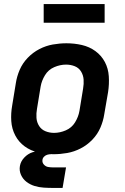

<svg xmlns="http://www.w3.org/2000/svg" viewBox="-20 -751 616 945"><path d="M244 8Q277 8 311 2Q345 -4 377 -20.5Q409 -37 434.5 -63.5Q460 -90 474 -122.5Q488 -155 493 -188L512 -298Q518 -337 515.5 -375.5Q513 -414 496 -446Q479 -478 449.5 -499.5Q420 -521 383 -529.5Q346 -538 307 -538Q274 -538 240 -532Q206 -526 174 -509.5Q142 -493 116.5 -466.5Q91 -440 77 -407.5Q63 -375 58 -342L40 -232Q33 -193 35.5 -155Q38 -117 55 -84.5Q72 -52 101.5 -30.5Q131 -9 168.5 -0.5Q206 8 244 8ZM246 -97Q224 -97 204 -105Q184 -113 172.5 -131Q161 -149 159.5 -171Q158 -193 162 -215L180 -325Q185 -354 201.5 -381Q218 -408 247 -420.5Q276 -433 305 -433Q328 -433 348 -425Q368 -417 379 -399Q390 -381 391.5 -359.5Q393 -338 389 -315L371 -205Q366 -176 349.5 -149Q333 -122 304 -109.5Q275 -97 246 -97ZM288 174 305 73H244Q244 73 244 73Q244 73 244 73H243Q230 73 217.5 71Q205 69 196 59Q187 49 189 36Q190 27 197 20Q204 13 213 10.5Q222 8 230 8V-14Q208 -14 185 -11.5Q162 -9 139.5 -1.5Q117 6 99.5 24.5Q82 43 78 66Q74 89 83.5 110Q93 131 111 144.5Q129 158 150.5 164.5Q172 171 195.5 172.5Q219 174 243 174ZM195 -639H495V-731H195Z"/></svg>

Font: Iosevka Sparkle Oblique
Style: Bold
Weight: 700
Italic angle: -9°
Designer: Belleve Invis
Foundry: Belleve Invis
Version: Version 4.5.0; ttfautohint (v1.8.3)